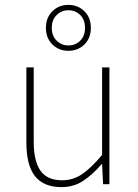

<svg xmlns="http://www.w3.org/2000/svg" viewBox="-20 -754 564 786"><path d="M232 12Q159 12 123.5 -32.5Q88 -77 88 -170V-478H118V-174Q118 -95 145.5 -55.5Q173 -16 234 -16Q279 -16 316 -41Q353 -66 398 -120V-478H428V0H402L398 -82H396Q360 -40 321 -14Q282 12 232 12ZM260 -546Q221 -546 194.5 -572Q168 -598 168 -640Q168 -682 194.5 -708Q221 -734 260 -734Q299 -734 325.5 -708Q352 -682 352 -640Q352 -598 325.5 -572Q299 -546 260 -546ZM260 -568Q289 -568 308.5 -587.5Q328 -607 328 -640Q328 -673 308.5 -692.5Q289 -712 260 -712Q232 -712 212 -692.5Q192 -673 192 -640Q192 -607 212 -587.5Q232 -568 260 -568Z"/></svg>

Font: Source Sans 3 VF
Style: Regular
Weight: 200
Designer: Paul D. Hunt
Foundry: Adobe
Version: Version 3.046;hotconv 1.0.118;makeotfexe 2.5.65603